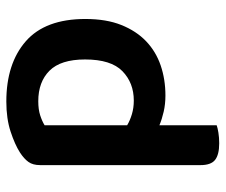

<svg xmlns="http://www.w3.org/2000/svg" viewBox="-73 -625 713 607"><g transform="rotate(90 283.5 -321.5)"><path d="M502 -92Q502 -69 492 -55Q482 -41 462 -28Q437 -12 396 1.5Q355 15 301 15Q181 15 110.5 -46.5Q40 -108 40 -235Q40 -301 59 -348.5Q78 -396 110.5 -427Q143 -458 187 -473Q231 -488 282 -488Q309 -488 333 -482.5Q357 -477 376 -469V-650Q384 -653 399.5 -655.5Q415 -658 433 -658Q469 -658 485.5 -645Q502 -632 502 -599ZM376 -367Q361 -376 341 -382Q321 -388 298 -388Q242 -388 205 -352Q168 -316 168 -234Q168 -157 203.5 -121.5Q239 -86 300 -86Q326 -86 344.5 -92Q363 -98 376 -106Z"/></g></svg>

Font: Baloo Paaji 2 SemiBold
Style: Regular
Weight: 600
Designer: Shuchita Grover, Noopur Datye and Ek Type
Foundry: Ek Type
Version: Version 1.640;hotconv 1.0.111;makeotfexe 2.5.65597; ttfautoh